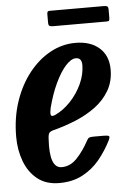

<svg xmlns="http://www.w3.org/2000/svg" viewBox="-52 -702 504 750"><g transform="rotate(-5 199.5 -327.0)"><path d="M-2 -184.5Q-2 -259 19.2 -322Q40.5 -385 77.2 -431.8Q114 -478.5 161 -504.2Q208 -530 260 -530Q319.5 -530 354 -499.2Q388.5 -468.5 388.5 -414.5Q388.5 -367.5 367.5 -331.8Q346.5 -296 311.5 -270.2Q276.5 -244.5 233.8 -227Q191 -209.5 146.5 -198Q133 -194.5 128.5 -188.5Q124 -182.5 123.5 -163.5Q116.5 -51 165 -51Q199 -51 225.2 -78.8Q251.5 -106.5 273.5 -147.5Q277.5 -155 282.5 -157Q287.5 -159 299.5 -159H339.5Q356.5 -159 359.8 -155.5Q363 -152 356.5 -138.5Q336.5 -99 308.8 -65.2Q281 -31.5 242 -10.8Q203 10 150.5 10Q99 10 65.2 -16.8Q31.5 -43.5 14.8 -87.8Q-2 -132 -2 -184.5ZM156.5 -256Q190 -271.5 218 -301.2Q246 -331 262.8 -367.5Q279.5 -404 280 -440Q280.5 -470 257 -470Q238 -470 216.5 -446Q195 -422 175.2 -380Q155.5 -338 142 -285Q138 -267.5 139.8 -258.8Q141.5 -250 156.5 -256ZM161 -618.5V-650Q161 -657 162.8 -660.2Q164.5 -663.5 171 -663.5H384Q393.5 -663.5 397.2 -660.8Q401 -658 401 -648V-617.5Q401 -609.5 399.5 -606Q398 -602.5 390 -602.5H178.5Q169 -602.5 165 -605.2Q161 -608 161 -618.5Z"/></g></svg>

Font: Besley* Condensed Semi
Style: Italic
Weight: 600
Width: 3
Italic angle: -13°
Designer: Owen Earl
Foundry: indestructible type*
Version: Version 3.000; ttfautohint (v1.8.3)